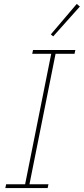

<svg xmlns="http://www.w3.org/2000/svg" viewBox="-20 -951 424 971"><path d="M7 0 11 -19H107L239 -679H143L147 -698H361L357 -679H261L129 -19H225L221 0ZM249 -767 237 -777 368 -931 384 -918Z"/></svg>

Font: IBM Plex Sans Cond Thin
Style: Italic
Weight: 100
Width: 3
Italic angle: -11°
Designer: Mike Abbink, Paul van der Laan, Pieter van Rosmalen
Foundry: Bold Monday
Version: Version 1.3